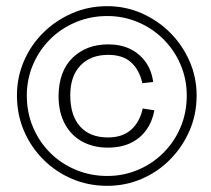

<svg xmlns="http://www.w3.org/2000/svg" viewBox="-20 -593 684 623"><path d="M328 10Q267 10 214 -12.5Q161 -35 120.5 -75.5Q80 -116 57.5 -169Q35 -222 35 -283Q35 -342 57.5 -394.5Q80 -447 120.5 -487Q161 -527 214 -550Q267 -573 328 -573Q387 -573 439.5 -550Q492 -527 532 -487Q572 -447 595 -394.5Q618 -342 618 -283Q618 -222 595 -169Q572 -116 532 -75.5Q492 -35 439.5 -12.5Q387 10 328 10ZM328 -22Q381 -22 428 -42Q475 -62 510.5 -97.5Q546 -133 566 -180.5Q586 -228 586 -283Q586 -336 566 -383Q546 -430 510.5 -465.5Q475 -501 428 -521Q381 -541 328 -541Q274 -541 226 -521Q178 -501 142.5 -465.5Q107 -430 87 -383Q67 -336 67 -283Q67 -228 87 -180.5Q107 -133 142.5 -97.5Q178 -62 226 -42Q274 -22 328 -22ZM329 -114Q284 -114 248 -133Q212 -152 191 -190Q170 -228 170 -282Q171 -363 216 -406Q261 -449 331 -449Q371 -449 401.5 -434.5Q432 -420 452 -392.5Q472 -365 477 -327L442 -323Q432 -367 405 -391Q378 -415 331 -415Q274 -415 241 -380.5Q208 -346 208 -284Q208 -218 240 -182.5Q272 -147 330 -147Q378 -147 406 -172.5Q434 -198 443 -241L481 -235Q474 -198 454.5 -171Q435 -144 404 -129Q373 -114 329 -114Z"/></svg>

Font: Darker Grotesque Light
Style: Regular
Weight: 400
Version: Version 1.000;gftools[0.9.28]